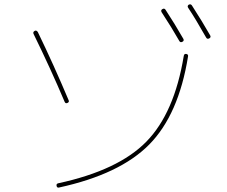

<svg xmlns="http://www.w3.org/2000/svg" viewBox="-20 -842 1040 880"><path d="M247.1 -2Q522.5 -61.5 650.9 -192.9Q779.3 -324.2 822.3 -585.9Q824.2 -596.7 834 -594.7Q843.8 -592.8 841.8 -583Q798.8 -316.4 664.1 -179.7Q529.3 -43 250 17.6Q241.2 19.5 239.3 9.8Q237.3 0 247.1 -2ZM801.8 -654.3Q768.6 -712.9 720.7 -786.1Q715.8 -794.9 723.6 -799.8Q732.4 -805.7 738.3 -797.9Q781.2 -732.4 820.3 -664.1Q825.2 -655.3 815.9 -650.4Q806.6 -645.5 801.8 -654.3ZM924.8 -669.9Q875 -757.8 842.8 -805.7Q836.9 -814.5 844.7 -820.3Q853.5 -825.2 859.4 -817.4Q907.2 -743.2 943.4 -679.7Q948.2 -670.9 939 -666Q929.7 -661.1 924.8 -669.9ZM276.4 -375Q211.9 -527.3 133.8 -686.5Q129.9 -695.3 138.7 -700.2Q146.5 -705.1 153.3 -695.3Q227.5 -542 294.9 -381.8Q297.9 -374 289.1 -370.1Q280.3 -366.2 276.4 -375Z"/></svg>

Font: Rounded-X Mgen+ 1mn thin
Style: Regular
Weight: 100
Designer: [Source Han Sans]
Ryoko NISHIZUKA  (kana & ideographs); Paul D. Hunt (Latin, Greek & Cyrillic); Wenlong ZHANG  (bopomofo
Version: Version 1.059.20150602